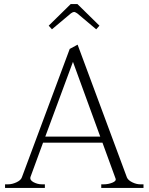

<svg xmlns="http://www.w3.org/2000/svg" viewBox="-20 -930 735 950"><path d="M237 -785 221 -803 330 -910H363L472 -803L456 -785L362 -864Q351 -871 347 -871Q341 -871 331 -864ZM690 -18V0H481V-18H494Q515 -18 535.5 -26Q556 -34 552 -46L487 -224H193L131 -55Q126 -39 146 -28.5Q166 -18 187 -18H202V0H5V-18H20Q40 -18 61.5 -28Q83 -38 88 -52L325 -688L364 -709L608 -52Q614 -38 634.5 -28Q655 -18 674 -18ZM476 -254 341 -624 204 -254Z"/></svg>

Font: Taviraj ExtraLight
Style: Regular
Weight: 275
Designer: Katatrad Team
Foundry: CadsonDemak
Version: Version 1.001